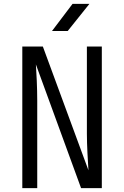

<svg xmlns="http://www.w3.org/2000/svg" viewBox="-20 -970 640 990"><path d="M248 -810H329L441 -950H354ZM95 0H172V-450C172 -517 168 -597 165 -638L398 0H505V-730H428V-280C428 -222 433 -138 436 -92L201 -730H95Z"/></svg>

Font: JetBrains Mono Light
Style: Regular
Weight: 336
Monospace: yes
Designer: Philipp Nurullin, Konstantin Bulenkov
Foundry: JetBrains
Version: Version 2.305